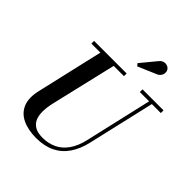

<svg xmlns="http://www.w3.org/2000/svg" viewBox="-266 -1157 1338 1338"><g transform="rotate(45 403.0 -488.0)"><path d="M316 14.5Q234.5 14.5 178.5 -12.5Q122.5 -39.5 100.2 -93.8Q78 -148 97 -230L217 -750H348L228 -240Q217 -193 216 -152.8Q215 -112.5 227.2 -82.5Q239.5 -52.5 268 -35.5Q296.5 -18.5 344.5 -18.5Q402.5 -18.5 448.8 -40.8Q495 -63 528 -109.8Q561 -156.5 577.5 -230L697 -750H724L604 -230Q586 -151.5 548.5 -96.8Q511 -42 453 -13.8Q395 14.5 316 14.5ZM122 -723.5V-750H443V-723.5ZM599.5 -723.5V-750H806.5V-723.5ZM460 -837 445.5 -854.5 539 -967.5Q549 -981 561.5 -986.5Q574 -992 586.2 -991.2Q598.5 -990.5 608.5 -984.8Q618.5 -979 624 -970.5Q632 -957.5 630.8 -941.8Q629.5 -926 619.5 -912.8Q609.5 -899.5 592 -893.5Z"/></g></svg>

Font: Bodoni Moda 9pt SemiBold
Style: Italic
Weight: 600
Italic angle: -13°
Designer: Owen Earl
Foundry: indestructible type
Version: Version 2.004